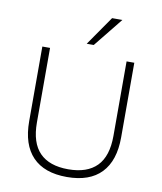

<svg xmlns="http://www.w3.org/2000/svg" viewBox="-99 -1015 931 1102"><g transform="rotate(10 366.0 -463.5)"><path d="M366 8Q234 8 166 -63Q98 -134 98 -270V-705H143V-271Q143 -152 199.5 -94.5Q256 -37 366 -37Q476 -37 532.5 -94.5Q589 -152 589 -271V-705H634V-270Q634 -134 566 -63Q498 8 366 8ZM346 -765 464 -935H524L387 -765Z"/></g></svg>

Font: Nunito Sans 10pt ExtraLight
Style: Regular
Weight: 250
Designer: Vernon Adams
Foundry: Vernon Adams
Version: Version 3.101;gftools[0.9.27]